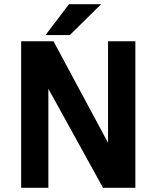

<svg xmlns="http://www.w3.org/2000/svg" viewBox="-20 -897 750 917"><path d="M496 -700H626.5V0H472L211 -473V0H81V-700H235.5L496 -215ZM197.5 -729.5 309.5 -877H463L313.5 -729.5Z"/></svg>

Font: League Mono SemiBold
Style: Regular
Weight: 600
Width: 6
Designer: Tyler Finck
Foundry: The League of Moveable Type / Tyler Finck
Version: Version 2.300;RELEASE